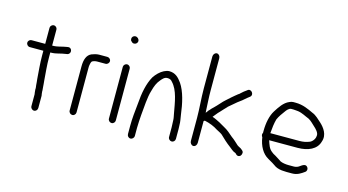

<svg xmlns="http://www.w3.org/2000/svg" viewBox="-82 -1034 2485 1372"><g transform="rotate(15 1160.5 -348.0)"><path d="M241 -169C241 -184 238 -198 237 -216C233 -272 227 -324 227 -386V-420H232C272 -420 299 -434 334 -438L346 -440C379 -446 372 -495 339 -490L327 -488C297 -484 269 -471 232 -471H227V-589C227 -602 216 -614 202 -614C188 -614 176 -602 176 -589V-470H75C62 -470 50 -459 50 -445C50 -431 62 -419 75 -419H176V-386C176 -322 182 -272 186 -212C187 -197 190 -183 190 -168C190 -159 194 -151 192 -137C192 -131 193 -123 194 -115L196 -102V-15C196 0 208 12 222 12C236 12 247 0 247 -15V-105C246 -113 243 -125 243 -136V-137C244 -148 241 -156 241 -169ZM334 -433Z M519 -381C519 -390 519 -398 520 -402C521 -407 523 -423 528 -431C534 -440 555 -444 567 -444H629C643 -444 655 -456 655 -470C655 -484 643 -495 629 -495H568C551 -495 527 -488 515 -483C481 -469 468 -432 468 -381V-55C468 -41 480 -29 494 -29C508 -29 519 -41 519 -55Z M754 -72C754 -58 766 -46 780 -46C794 -46 805 -58 805 -72V-455C805 -468 794 -480 780 -480C766 -480 754 -468 754 -455ZM788 -636C802 -636 814 -647 814 -661C814 -676 801 -689 785 -689C771 -689 760 -678 760 -664C760 -657 762 -651 767 -647C773 -641 777 -636 788 -636Z M1120 -443C1168 -393 1179 -307 1194 -225C1197 -208 1201 -194 1201 -177C1202 -164 1203 -142 1203 -128V-56C1203 -42 1215 -30 1229 -30C1243 -30 1254 -42 1254 -56V-128C1254 -136 1254 -145 1253 -155C1253 -186 1248 -202 1244 -231C1234 -313 1215 -397 1178 -451C1154 -484 1130 -511 1082 -511C1067 -510 1057 -505 1045 -500C1020 -488 993 -461 977 -436C946 -381 932 -309 926 -226C920 -168 914 -118 914 -60V-1C914 14 925 26 939 26C953 26 965 14 965 -1V-60C965 -87 968 -128 970 -156C976 -214 979 -292 995 -341C1005 -379 1016 -406 1037 -430C1048 -443 1061 -460 1083 -460C1100 -460 1111 -455 1120 -443ZM995 -338ZM1083 -511H1082ZM1045 -500ZM977 -433V-432ZM946 -354Z M1433 -318C1428 -314 1423 -308 1419 -301L1411 -291L1410 -304C1408 -353 1404 -404 1404 -455V-692C1404 -708 1393 -722 1379 -722C1365 -722 1353 -708 1353 -692V-455C1353 -384 1361 -309 1361 -239V-69C1361 -53 1373 -39 1387 -39C1401 -39 1412 -53 1412 -69V-230L1420 -235C1458 -227 1492 -213 1519 -195C1531 -188 1548 -181 1561 -171C1588 -145 1612 -122 1642 -100L1662 -84C1670 -77 1678 -73 1686 -70C1688 -69 1690 -69 1691 -68C1699 -60 1704 -53 1715 -53C1730 -53 1740 -66 1740 -83C1740 -92 1734 -98 1726 -104C1717 -113 1706 -115 1692 -125C1674 -141 1655 -160 1636 -173C1613 -193 1591 -213 1564 -227C1549 -234 1537 -244 1524 -250C1505 -259 1488 -269 1466 -276C1482 -294 1491 -309 1507 -324C1519 -336 1537 -358 1551 -371V-372C1572 -389 1590 -405 1610 -422C1623 -433 1639 -442 1650 -453C1662 -465 1676 -474 1688 -484C1714 -505 1680 -546 1656 -523C1641 -513 1629 -503 1615 -490C1612 -486 1608 -483 1601 -479C1589 -469 1572 -456 1560 -445C1537 -423 1515 -407 1495 -383C1481 -366 1469 -356 1456 -342C1450 -337 1442 -329 1433 -318ZM1507 -324H1508ZM1560 -445Z M2046 -473C2079 -468 2105 -451 2132 -441C2153 -430 2170 -410 2186 -396C2196 -387 2227 -359 2220 -334C2219 -313 2200 -289 2181 -283C2160 -275 2138 -270 2110 -270H1895C1898 -309 1902 -344 1911 -376C1923 -403 1940 -425 1956 -447C1963 -457 1978 -476 1995 -476H2011C2024 -476 2036 -473 2046 -473ZM1840 -245C1840 -238 1843 -232 1847 -227C1856 -165 1884 -113 1930 -88C1953 -76 1976 -61 1995 -48C2011 -39 2036 -33 2060 -33C2068 -32 2075 -32 2079 -32H2119C2158 -32 2183 -50 2207 -67C2220 -76 2221 -92 2213 -103C2197 -126 2173 -106 2157 -95C2148 -88 2133 -83 2119 -83H2079C2057 -83 2033 -87 2018 -94L2006 -102C1997 -108 1981 -118 1973 -123L1955 -133L1943 -142C1918 -160 1910 -189 1900 -219H2110C2187 -219 2250 -247 2266 -307C2286 -362 2249 -408 2220 -435C2200 -453 2174 -479 2149 -488C2110 -506 2069 -527 2013 -527H1995C1986 -527 1978 -524 1969 -520C1929 -504 1903 -463 1879 -425C1856 -388 1844 -333 1844 -272V-259C1842 -255 1840 -250 1840 -245ZM1873 -146ZM2157 -95ZM2063 -84H2062ZM1943 -142ZM2050 -524ZM2181 -282Z"/></g></svg>

Font: Blanket
Style: Light
Weight: 300
Foundry: Cannot Into Space Fonts
Version: Version 0.9